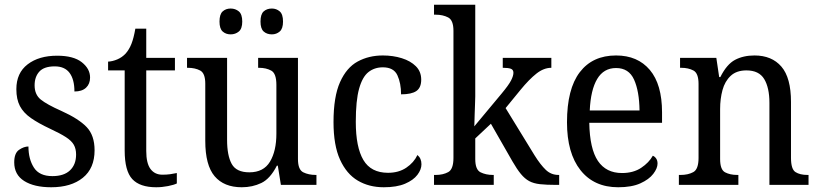

<svg xmlns="http://www.w3.org/2000/svg" viewBox="-20 -780 3456 810"><path d="M196 10Q124 10 82 -16.5Q40 -43 40 -95Q40 -134 60.5 -148Q81 -162 100 -162Q100 -109 123 -73Q146 -37 201 -37Q250 -37 275.5 -61.5Q301 -86 301 -128Q301 -152 291.5 -169Q282 -186 258 -201.5Q234 -217 191 -237Q142 -260 110.5 -282Q79 -304 64 -332.5Q49 -361 49 -404Q49 -472 96.5 -508.5Q144 -545 221 -545Q290 -545 325 -517.5Q360 -490 360 -453Q360 -426 343 -410Q326 -394 294 -394Q294 -445 273.5 -472.5Q253 -500 211 -500Q166 -500 146 -478Q126 -456 126 -420Q126 -381 152 -360Q178 -339 239 -312Q312 -279 345.5 -244Q379 -209 379 -146Q379 -70 329.5 -30Q280 10 196 10Z M639 10Q570 10 538 -24.5Q506 -59 506 -145V-483H436V-520Q455 -521 475 -529.5Q495 -538 510 -554Q525 -571 534.5 -595Q544 -619 551 -659H597V-536H718V-483H597V-143Q597 -91 615 -67Q633 -43 665 -43Q683 -43 697.5 -45Q712 -47 726 -50V-6Q714 0 689 5Q664 10 639 10Z M1000 10Q925 10 885.5 -36.5Q846 -83 846 -186V-427Q846 -471 824.5 -482.5Q803 -494 772 -494H769V-536H938V-190Q938 -124 957.5 -88.5Q977 -53 1032 -53Q1092 -53 1119 -98Q1146 -143 1146 -216V-422Q1146 -470 1124.5 -482Q1103 -494 1072 -494H1069V-536H1237V-109Q1237 -64 1259.5 -53Q1282 -42 1312 -42H1315V0H1165L1152 -81H1148Q1120 -26 1082.5 -8Q1045 10 1000 10ZM1127 -635Q1106 -635 1092.5 -647Q1079 -659 1079 -689Q1079 -720 1092.5 -732Q1106 -744 1127 -744Q1146 -744 1160 -732Q1174 -720 1174 -689Q1174 -659 1160 -647Q1146 -635 1127 -635ZM953 -635Q933 -635 919.5 -647Q906 -659 906 -689Q906 -720 919.5 -732Q933 -744 953 -744Q973 -744 987.5 -732Q1002 -720 1002 -689Q1002 -659 987.5 -647Q973 -635 953 -635Z M1599 10Q1537 10 1489.5 -18Q1442 -46 1414.5 -106.5Q1387 -167 1387 -265Q1387 -372 1414.5 -433.5Q1442 -495 1489 -520.5Q1536 -546 1595 -546Q1638 -546 1675 -534.5Q1712 -523 1734.5 -500.5Q1757 -478 1757 -444Q1757 -410 1736.5 -396Q1716 -382 1672 -382Q1672 -429 1656.5 -462.5Q1641 -496 1595 -496Q1560 -496 1534.5 -476Q1509 -456 1495 -406Q1481 -356 1481 -266Q1481 -159 1513 -105Q1545 -51 1617 -51Q1662 -51 1694 -72.5Q1726 -94 1741 -126Q1758 -112 1758 -87Q1758 -65 1741 -42.5Q1724 -20 1689 -5Q1654 10 1599 10Z M1811 0V-42H1819Q1849 -42 1871 -54Q1893 -66 1893 -114V-650Q1893 -695 1870.5 -706.5Q1848 -718 1819 -718H1811V-760H1985V-374Q1985 -361 1984 -340Q1983 -319 1982.5 -298Q1982 -277 1981.5 -262.5Q1981 -248 1981 -247L2096 -385Q2126 -421 2136 -440.5Q2146 -460 2146 -473Q2146 -486 2135 -490Q2124 -494 2101 -494V-536H2306V-494Q2274 -494 2243 -469.5Q2212 -445 2176 -401L2113 -324L2235 -125Q2260 -85 2282.5 -63.5Q2305 -42 2336 -42H2339V0H2326Q2285 0 2258 -3Q2231 -6 2212.5 -16Q2194 -26 2177.5 -46Q2161 -66 2142 -99L2051 -258L1985 -196V-109Q1985 -64 2007.5 -53Q2030 -42 2059 -42H2063V0Z M2588 10Q2486 10 2429 -62Q2372 -134 2372 -264Q2372 -405 2426 -475.5Q2480 -546 2579 -546Q2670 -546 2721.5 -485Q2773 -424 2773 -306V-262H2466Q2468 -152 2502.5 -101Q2537 -50 2604 -50Q2652 -50 2685 -72Q2718 -94 2734 -123Q2742 -120 2748 -111.5Q2754 -103 2754 -90Q2754 -70 2736 -46.5Q2718 -23 2681.5 -6.5Q2645 10 2588 10ZM2678 -314Q2677 -395 2655 -444Q2633 -493 2579 -493Q2527 -493 2499.5 -447Q2472 -401 2468 -314Z M2844 0V-42H2852Q2883 -42 2905 -54Q2927 -66 2927 -114V-426Q2927 -471 2905.5 -482.5Q2884 -494 2854 -494H2849V-536H3002L3014 -455H3019Q3046 -509 3081 -527.5Q3116 -546 3163 -546Q3236 -546 3276.5 -499Q3317 -452 3317 -350V-114Q3317 -66 3336 -54Q3355 -42 3386 -42H3391V0H3226V-346Q3226 -410 3204 -446.5Q3182 -483 3129 -483Q3087 -483 3062.5 -460Q3038 -437 3028 -400Q3018 -363 3018 -320V-109Q3018 -64 3039 -53Q3060 -42 3090 -42H3095V0Z"/></svg>

Font: Noto Serif Hebrew SemiCondensed
Style: Regular
Weight: 400
Width: 4
Designer: Monotype Design Team
Foundry: Monotype Imaging Inc.
Version: Version 2.004; ttfautohint (v1.8.4.7-5d5b)